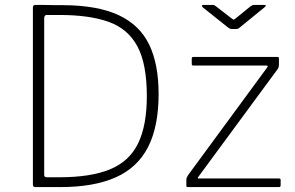

<svg xmlns="http://www.w3.org/2000/svg" viewBox="-20 -762 1201 782"><path d="M123 0Q114 0 114 -10V-732Q114 -737 116.5 -739.5Q119 -742 124 -742Q138 -742 152.5 -742Q167 -742 181.5 -741.5Q196 -741 210.5 -741Q225 -741 239 -741Q379 -740 464 -700Q549 -660 587.5 -580.5Q626 -501 626 -379Q626 -247 583 -163Q540 -79 451 -39.5Q362 0 225 0ZM171 -40H221Q350 -40 428.5 -72.5Q507 -105 542.5 -178Q578 -251 578 -371Q578 -502 539.5 -573.5Q501 -645 422.5 -673Q344 -701 223 -701H170Q160 -701 160 -687V-49Q160 -40 171 -40ZM745 0Q741 0 740 -1.5Q739 -3 739 -7V-30Q739 -35 741 -39.5Q743 -44 747 -50L1068 -487Q1074 -495 1065 -495H768Q764 -495 762.5 -496.5Q761 -498 761 -502V-523Q761 -530 767 -530H1111Q1116 -530 1116 -524V-499Q1116 -493 1114.5 -488Q1113 -483 1109 -478L788 -42Q782 -35 790 -35H1117Q1123 -35 1123 -29V-8Q1123 -4 1121.5 -2Q1120 0 1115 0H745ZM1000 -736Q1004 -739 1007.5 -740.5Q1011 -742 1015 -742H1056Q1069 -742 1057 -732L959 -652Q956 -650 952.5 -647Q949 -644 943 -644H925Q918 -644 914 -646.5Q910 -649 905 -653L806 -732Q802 -736 802.5 -739Q803 -742 808 -742H845Q850 -742 852.5 -741Q855 -740 860 -736L922 -688Q930 -682 932 -682Q934 -682 941 -688Z"/></svg>

Font: Libre Franklin Thin Thin
Style: Regular
Weight: 250
Version: Version 3.000